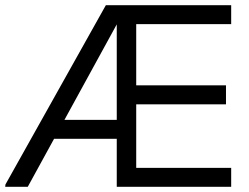

<svg xmlns="http://www.w3.org/2000/svg" viewBox="-30 -720 961 740"><path d="M-10 0 -9 -9 378 -700H453L449 -679L77 0ZM120 -185 163 -258H449V-185ZM420 0V-700H495V0ZM459 0V-73H861V0ZM459 -318V-391H841V-318ZM459 -627V-700H861V-627Z"/></svg>

Font: Fustat
Style: Regular
Weight: 400
Designer: Mohamed Gaber, Khaled Hosny, Laura Garcia Mut
Foundry: Kief Type Foundry, Alif Type Foundry, Hard Type Foundry
Version: Version 1.007